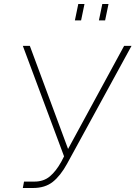

<svg xmlns="http://www.w3.org/2000/svg" viewBox="-20 -939 677 959"><path d="M354 -837 371 -919H402L385 -837ZM474 -837 491 -919H522L505 -837ZM94 0 100 -32H152Q198 -32 229 -58Q260 -84 286 -131L300 -158L94 -710H129L320 -195L600 -710H637L315 -121Q282 -61 243.5 -30.5Q205 0 145 0Z"/></svg>

Font: Raleway-v4020 ExtraLight
Style: Italic
Weight: 275
Italic angle: -12°
Designer: Matt McInerney, Pablo Impallari, Rodrigo Fuenzalida
Foundry: Matt McInerney, Pablo Impallari, Rodrigo Fuenzalida
Version: Version 4.020;PS 004.020;hotconv 1.0.88;makeotf.lib2.5.64775